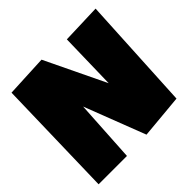

<svg xmlns="http://www.w3.org/2000/svg" viewBox="-174 -886 1052 1052"><g transform="rotate(-45 352.0 -360.0)"><path d="M689 -700.2 653.8 -38.1 397.9 -14.6 261.2 -369.1 239.7 -7.8H20L37.6 -700.2L281.7 -711.9L450.7 -360.4L458.5 -692.4Z"/></g></svg>

Font: Luckiest Guy
Style: Regular
Weight: 400
Designer: Astigmatic (AOETI)
Foundry: Astigmatic (AOETI)
Version: Version 1.000